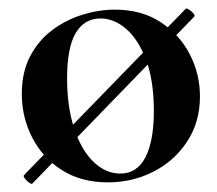

<svg xmlns="http://www.w3.org/2000/svg" viewBox="-20 -422 517 458"><path d="M57 16Q56 18 50 14Q44 10 39.5 4Q35 -2 37 -4L423 -401Q425 -403 431 -399Q437 -395 441.5 -390Q446 -385 443 -382ZM237 13Q174 13 128 -16Q82 -45 57 -93.5Q32 -142 32 -198Q32 -250 52 -288Q72 -326 105 -350.5Q138 -375 177 -387Q216 -399 254 -399Q318 -399 363.5 -369Q409 -339 433 -292Q457 -245 457 -192Q457 -131 426.5 -84.5Q396 -38 346 -12.5Q296 13 237 13ZM267 -8Q307 -8 327 -47Q347 -86 347 -157Q347 -230 328.5 -279Q310 -328 281 -353Q252 -378 220 -378Q181 -378 160.5 -343Q140 -308 140 -235Q140 -167 157 -115.5Q174 -64 203 -36Q232 -8 267 -8Z"/></svg>

Font: Cormorant Infant Light
Style: Regular
Weight: 300
Designer: Christian Thalmann (Catharsis Fonts)
Foundry: Catharsis Fonts
Version: Version 4.001